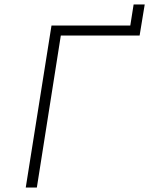

<svg xmlns="http://www.w3.org/2000/svg" viewBox="-20 -845 672 865"><path d="M96 0 212 -730H567L582 -825H632L609 -685H254L146 0Z"/></svg>

Font: NKDuy Mono Thin
Style: Italic
Weight: 100
Italic angle: -9°
Monospace: yes
Designer: NKDuy
Foundry: NKDuy
Version: Version 2.251; ttfautohint (v1.8.4.7-5d5b)